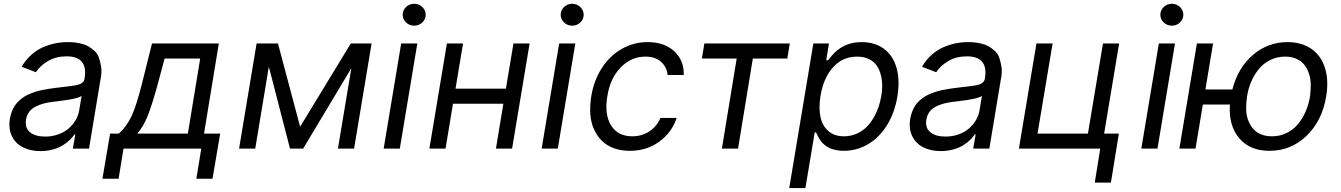

<svg xmlns="http://www.w3.org/2000/svg" viewBox="-20 -771 6959 996"><path d="M190.3 12.8Q138.1 12.8 99.4 -6.6Q60.7 -25.9 41.9 -64.5Q23.1 -103 31.2 -154.8Q34.8 -175.1 41.7 -192.8Q48.7 -210.6 57.7 -224.1Q66.8 -237.6 79.5 -249.1Q92.3 -260.7 105.1 -269Q117.9 -277.3 134.8 -284.3Q151.6 -291.2 166.5 -295.8Q181.5 -300.4 200.6 -304.3Q219.8 -308.2 235.1 -310.5Q250.4 -312.9 269.9 -315.3Q283.7 -317.1 301.1 -319.1Q318.5 -321 328.7 -322.3Q338.8 -323.5 351.6 -325.1Q364.3 -326.7 371.4 -328.3Q378.6 -329.9 386.9 -332.2Q395.2 -334.5 399.9 -337.4Q404.5 -340.2 408.9 -344.3Q413.4 -348.4 415.7 -353.3Q418 -358.3 419 -365.1V-367.9Q427.9 -421.2 404.8 -449.9Q381.7 -478.7 325.3 -478.7Q270.2 -478.7 229.2 -454.5Q188.2 -430.4 166.2 -396.3L92.3 -424.7Q113.3 -460.6 142.4 -486.5Q171.5 -512.4 203.8 -526.3Q236.2 -540.1 267.8 -546.3Q299.4 -552.6 332.4 -552.6Q349.4 -552.6 365.1 -551Q380.7 -549.4 401.3 -544.6Q421.9 -539.8 437.1 -531.1Q452.4 -522.4 468.8 -508.2Q485.1 -494 492.5 -473.5Q500 -453.1 504.6 -424.7Q509.2 -396.3 501.4 -359.4L441.8 0H358L370.7 -73.9H366.5Q356.9 -59.3 342.2 -45.1Q327.4 -30.9 305.9 -17.4Q284.4 -3.9 254.3 4.4Q224.1 12.8 190.3 12.8ZM214.5 -62.5Q250.4 -62.5 282.1 -73.9Q313.9 -85.2 335.9 -104.4Q358 -123.6 372.2 -147.5Q386.4 -171.5 390.6 -197.4L403.4 -274.1Q400.6 -271.3 395.2 -268.6Q389.9 -266 381.6 -263.7Q373.2 -261.4 365.2 -259.4Q357.2 -257.5 345.5 -255.5Q333.8 -253.6 325.6 -252.1Q317.5 -250.7 304.5 -249.1Q291.5 -247.5 285.7 -246.6Q279.8 -245.7 267.9 -244.5Q256 -243.3 254.3 -242.9Q226.6 -239.3 205.3 -233.7Q183.9 -228 163.9 -217.7Q143.8 -207.4 131.2 -190.5Q118.6 -173.7 115.1 -150.6Q108 -108 135.3 -85.2Q162.6 -62.5 214.5 -62.5Z M511.4 156.2 551.1 -78.1H596.6Q636.4 -114 661.2 -166Q686.1 -218 714.5 -329.5L768.5 -545.5H1115.1L1038.4 -78.1H1122.2L1082.4 156.2H998.6L1024.1 0H620.7L595.2 156.2ZM691.8 -78.1H954.5L1018.5 -467.3H833.8L796.9 -329.5Q770.2 -231.5 747 -172.2Q723.7 -112.9 691.8 -78.1Z M1536.9 -113.6 1799.7 -545.5H1907.7L1816.8 0H1733L1802.6 -417.3L1552.6 0H1484.4L1374.6 -425.1L1304 0H1220.2L1311.1 -545.5H1421.9Z M1970.2 0 2061.1 -545.5H2144.9L2054 0ZM2170.6 -654.5Q2153.1 -637.8 2128.6 -637.8Q2104 -637.8 2086.5 -654.5Q2068.9 -671.2 2068.9 -694.6Q2068.9 -718 2086.5 -734.7Q2104 -751.4 2128.6 -751.4Q2153.1 -751.4 2170.6 -734.7Q2188.2 -718 2188.2 -694.6Q2188.2 -671.2 2170.6 -654.5Z M2382.1 -545.5 2343 -311.1H2604.4L2643.5 -545.5H2727.3L2636.4 0H2552.6L2591.3 -233H2329.9L2291.2 0H2207.4L2298.3 -545.5Z M2789.8 0 2880.7 -545.5H2964.5L2873.6 0ZM2990.2 -654.5Q2972.7 -637.8 2948.2 -637.8Q2923.7 -637.8 2906.1 -654.5Q2888.5 -671.2 2888.5 -694.6Q2888.5 -718 2906.1 -734.7Q2923.7 -751.4 2948.2 -751.4Q2972.7 -751.4 2990.2 -734.7Q3007.8 -718 3007.8 -694.6Q3007.8 -671.2 2990.2 -654.5Z M3247.2 11.4Q3201.7 11.4 3164.6 -2.1Q3127.5 -15.6 3102.3 -40.5Q3077.1 -65.3 3061.3 -100.3Q3045.5 -135.3 3042.4 -177.9Q3039.4 -220.5 3046.9 -269.9Q3060 -352.3 3101 -416.5Q3142 -480.8 3204.2 -516.7Q3266.3 -552.6 3339.5 -552.6Q3425.4 -552.6 3477.1 -505.7Q3528.8 -458.8 3527 -382.1H3443.2Q3439.3 -422.6 3409.8 -449.9Q3380.3 -477.3 3328.1 -477.3Q3254.3 -477.3 3199.8 -421.2Q3145.2 -365.1 3130.7 -272.7Q3114.3 -177.9 3149.7 -120.9Q3185 -63.9 3259.9 -63.9Q3308.9 -63.9 3347.8 -89.1Q3386.7 -114.3 3406.2 -159.1H3490.1Q3465.6 -84.2 3400.2 -36.4Q3334.9 11.4 3247.2 11.4Z M3621.1 -467.3 3633.9 -545.5H4077.1L4064.3 -467.3H3885.3L3808.6 0H3724.8L3801.5 -467.3Z M4074.2 204.5 4199.2 -545.5H4280.2L4266 -458.8H4275.9Q4298.3 -486.5 4307.5 -495.7Q4364 -552.6 4449.2 -552.6Q4517.8 -552.6 4564.8 -518.3Q4611.9 -484 4630.5 -420.1Q4649.1 -356.2 4635.3 -271.3Q4621.4 -186.1 4581.3 -121.6Q4541.2 -57.2 4483 -22.9Q4424.7 11.4 4356.9 11.4Q4336.3 11.4 4318.5 7.8Q4300.8 4.3 4288.2 -0.7Q4275.6 -5.7 4264.2 -14.2Q4252.8 -22.7 4246.3 -29.7Q4239.7 -36.6 4233 -47.1Q4226.2 -57.5 4223.2 -63.4Q4220.2 -69.2 4215.9 -78.5Q4214.1 -82 4213.4 -83.8H4206.3L4158 204.5ZM4236.2 -272.7Q4226.2 -210.6 4236.3 -163.9Q4246.4 -117.2 4277.7 -90.6Q4308.9 -63.9 4358.3 -63.9Q4396.7 -63.9 4429.9 -80.1Q4463.1 -96.2 4487 -124.8Q4511 -153.4 4527.5 -190.9Q4544 -228.3 4551.5 -272.7Q4559.3 -316.1 4554.7 -353.3Q4550.1 -390.6 4535.9 -418.1Q4521.7 -445.7 4493.6 -461.5Q4465.6 -477.3 4426.5 -477.3Q4351.2 -477.3 4301.3 -421.9Q4251.4 -366.5 4236.2 -272.7Z M4860.8 12.8Q4808.6 12.8 4769.9 -6.6Q4731.2 -25.9 4712.4 -64.5Q4693.5 -103 4701.7 -154.8Q4705.3 -175.1 4712.2 -192.8Q4719.1 -210.6 4728.2 -224.1Q4737.2 -237.6 4750 -249.1Q4762.8 -260.7 4775.6 -269Q4788.4 -277.3 4805.2 -284.3Q4822.1 -291.2 4837 -295.8Q4851.9 -300.4 4871.1 -304.3Q4890.3 -308.2 4905.5 -310.5Q4920.8 -312.9 4940.3 -315.3Q4954.2 -317.1 4971.6 -319.1Q4989 -321 4999.1 -322.3Q5009.2 -323.5 5022 -325.1Q5034.8 -326.7 5041.9 -328.3Q5049 -329.9 5057.4 -332.2Q5065.7 -334.5 5070.3 -337.4Q5074.9 -340.2 5079.4 -344.3Q5083.8 -348.4 5086.1 -353.3Q5088.4 -358.3 5089.5 -365.1V-367.9Q5098.4 -421.2 5075.3 -449.9Q5052.2 -478.7 4995.7 -478.7Q4940.7 -478.7 4899.7 -454.5Q4858.7 -430.4 4836.6 -396.3L4762.8 -424.7Q4783.7 -460.6 4812.9 -486.5Q4842 -512.4 4874.3 -526.3Q4906.6 -540.1 4938.2 -546.3Q4969.8 -552.6 5002.8 -552.6Q5019.9 -552.6 5035.5 -551Q5051.1 -549.4 5071.7 -544.6Q5092.3 -539.8 5107.6 -531.1Q5122.9 -522.4 5139.2 -508.2Q5155.5 -494 5163 -473.5Q5170.5 -453.1 5175.1 -424.7Q5179.7 -396.3 5171.9 -359.4L5112.2 0H5028.4L5041.2 -73.9H5036.9Q5027.3 -59.3 5012.6 -45.1Q4997.9 -30.9 4976.4 -17.4Q4954.9 -3.9 4924.7 4.4Q4894.5 12.8 4860.8 12.8ZM4884.9 -62.5Q4920.8 -62.5 4952.6 -73.9Q4984.4 -85.2 5006.4 -104.4Q5028.4 -123.6 5042.6 -147.5Q5056.8 -171.5 5061.1 -197.4L5073.9 -274.1Q5071 -271.3 5065.7 -268.6Q5060.4 -266 5052 -263.7Q5043.7 -261.4 5035.7 -259.4Q5027.7 -257.5 5016 -255.5Q5004.3 -253.6 4996.1 -252.1Q4987.9 -250.7 4975 -249.1Q4962 -247.5 4956.1 -246.6Q4950.3 -245.7 4938.4 -244.5Q4926.5 -243.3 4924.7 -242.9Q4897 -239.3 4875.7 -233.7Q4854.4 -228 4834.3 -217.7Q4814.3 -207.4 4801.7 -190.5Q4789.1 -173.7 4785.5 -150.6Q4778.4 -108 4805.8 -85.2Q4833.1 -62.5 4884.9 -62.5Z M5785.5 -545.5 5707.7 -78.1H5784.1L5742.9 176.1H5659.1L5687.5 0H5265.6L5356.5 -545.5H5440.3L5362.2 -78.1H5623.6L5701.7 -545.5Z M5900.6 0 5991.5 -545.5H6075.3L5984.4 0ZM6101 -654.5Q6083.5 -637.8 6058.9 -637.8Q6034.4 -637.8 6016.9 -654.5Q5999.3 -671.2 5999.3 -694.6Q5999.3 -718 6016.9 -734.7Q6034.4 -751.4 6058.9 -751.4Q6083.5 -751.4 6101 -734.7Q6118.6 -718 6118.6 -694.6Q6118.6 -671.2 6101 -654.5Z M6272.7 -545.5 6233 -306.8H6372.9Q6401.6 -419 6479.2 -485.8Q6556.8 -552.6 6659.1 -552.6Q6732.2 -552.6 6782.7 -517.6Q6833.1 -482.6 6853.3 -418.3Q6873.6 -354 6859.4 -269.9Q6838.1 -143.1 6757.1 -65.9Q6676.1 11.4 6565.3 11.4Q6464.1 11.4 6408.6 -53.8Q6353 -119 6360.1 -228.7H6219.8L6181.8 0H6098L6188.9 -545.5ZM6578.1 -63.9Q6619 -63.9 6653.6 -80.6Q6688.2 -97.3 6712.4 -126.1Q6736.5 -154.8 6752.5 -191.4Q6768.5 -228 6775.6 -269.9Q6779.8 -302.9 6779.5 -333.5Q6779.1 -364 6769.9 -390.3Q6760.7 -416.5 6745.2 -435.9Q6729.8 -455.3 6704.4 -466.3Q6679 -477.3 6646.3 -477.3Q6605.5 -477.3 6570.7 -460.4Q6535.9 -443.5 6511.5 -414.4Q6487.2 -385.3 6471.2 -348.5Q6455.3 -311.8 6448.9 -269.9Q6444.2 -236.9 6444.4 -206.5Q6444.6 -176.1 6454 -150Q6463.4 -123.9 6478.9 -104.9Q6494.3 -85.9 6519.9 -74.9Q6545.5 -63.9 6578.1 -63.9Z"/></svg>

Font: Karasuma Gothic
Style: Italic
Weight: 400
Italic angle: -9.39999°
Designer: Rasmus Andersson / Ryoko Nishizuka
Foundry: Genbu
Version: Version 1.00